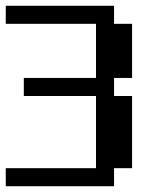

<svg xmlns="http://www.w3.org/2000/svg" viewBox="-20 -645 540 665"><path d="M0 -625H375V-562.5H437.5V-375H375V-312.5H437.5V-62.5H375V0H0V-62.5H312.5V-312.5H62.5V-375H312.5V-562.5H0Z"/></svg>

Font: NeoDunggeunmo Pro
Style: Regular
Weight: 400
Version: Version 1.020